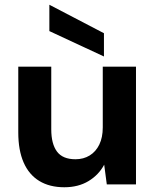

<svg xmlns="http://www.w3.org/2000/svg" viewBox="-20 -777 658 809"><path d="M251 12Q189 12 145.5 -14.5Q102 -41 79.5 -92.5Q57 -144 57 -219V-496H196V-232Q196 -171 220 -138.5Q244 -106 298 -106Q332 -106 358 -122Q384 -138 398.5 -168Q413 -198 413 -240V-496H553V0H430L419 -83Q396 -40 353 -14Q310 12 251 12ZM418 -539 188 -646V-757L418 -637Z"/></svg>

Font: DM Sans 24pt ExtraBold
Style: Regular
Weight: 800
Designer: Colophon Foundry, Jonny Pinhorn
Foundry: Colophon Foundry
Version: Version 4.004;gftools[0.9.30]